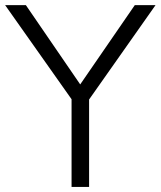

<svg xmlns="http://www.w3.org/2000/svg" viewBox="-29 -739 635 759"><path d="M73.2 -718.8 288.1 -405.3 503.9 -718.8H585.9L323.2 -345.7V0H253.9V-346.7L-8.8 -718.8Z"/></svg>

Font: Min Sans Light
Style: Regular
Weight: 300
Designer: Jinseong-Kim, NotoSansCJK, Nunito
Foundry: Jinseong-Kim
Version: Version 1.400;Glyphs 3.1.2 (3151)